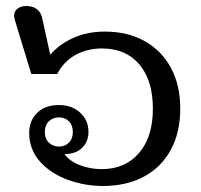

<svg xmlns="http://www.w3.org/2000/svg" viewBox="-20 -605 669 638"><path d="M77 -164Q77 -204 103.5 -230Q130 -256 176 -256Q218 -256 246 -231Q274 -206 274 -166Q274 -141 260.5 -122.5Q247 -104 224 -97Q211 -93 194 -93Q212 -69 246 -56Q280 -43 318 -43Q396 -43 442 -96.5Q488 -150 488 -244Q488 -338 443 -391Q398 -444 319 -444Q269 -444 230 -422Q191 -400 170 -359H84L31 -533Q27 -545 27 -553Q27 -567 38 -576Q49 -585 67 -585Q113 -585 121 -541L147 -423Q177 -458 223.5 -479Q270 -500 329 -500Q404 -500 460.5 -468.5Q517 -437 548 -379.5Q579 -322 579 -244Q579 -165 547.5 -107Q516 -49 458 -18Q400 13 322 13Q262 13 205.5 -7.5Q149 -28 113 -68Q77 -108 77 -164ZM222 -166Q222 -189 209 -202Q196 -215 176 -215Q156 -215 142.5 -202Q129 -189 129 -166Q129 -144 142.5 -131Q156 -118 176 -118Q196 -118 209 -131Q222 -144 222 -166Z"/></svg>

Font: Maitree Medium
Style: Regular
Weight: 500
Designer: CadsonDemak Team
Foundry: CadsonDemak
Version: Version 1.000